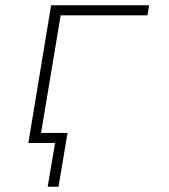

<svg xmlns="http://www.w3.org/2000/svg" viewBox="-20 -540 640 725"><path d="M160 165 188 0H87L173 -520H543L537 -482H209L135 -38H235L201 165Z"/></svg>

Font: Iosevka XLt Ex Obl
Style: Regular
Weight: 200
Width: 7
Italic angle: -9°
Monospace: yes
Designer: Belleve Invis
Foundry: Belleve Invis
Version: Version 32.5.0; ttfautohint (v1.8.4)